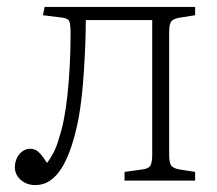

<svg xmlns="http://www.w3.org/2000/svg" viewBox="-20 -522 628 555"><path d="M82 13Q57 13 40 -2Q23 -17 23 -39Q23 -53 29 -65.5Q35 -78 45.5 -85Q56 -92 67 -92Q81 -92 91 -83Q101 -74 116 -51Q124 -61 134 -79.5Q144 -98 151 -124Q159 -148 165 -179Q171 -210 175 -247.5Q179 -285 181.5 -329.5Q184 -374 184 -425Q184 -451 180.5 -460Q177 -469 160 -471L104 -478L109 -502H544V-478L500 -471Q481 -468 475 -460Q469 -452 469 -429V-74Q469 -52 475 -43.5Q481 -35 500 -32L544 -25V0H340V-25L390 -32Q409 -34 414.5 -43Q420 -52 420 -75V-464H228Q228 -431 226.5 -393Q225 -355 222.5 -316Q220 -277 216 -241.5Q212 -206 207 -179Q198 -133 186 -97.5Q174 -62 159 -37.5Q144 -13 125 0Q106 13 82 13Z"/></svg>

Font: Literata ExtraLight
Style: Regular
Weight: 250
Designer: Latin by Veronika Burian and Jose Scaglione. Greek by Irene Vlachou. Cyrillic by Vera Evstafieva.
Foundry: TypeTogether
Version: Version 3.103;gftools[0.9.29]